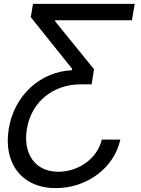

<svg xmlns="http://www.w3.org/2000/svg" viewBox="-20 -747 723 982"><path d="M595.5 -33H500.7C477.6 64.6 381 131.4 278.4 131.4C157.3 131.4 96.9 36.6 117.5 -87.4C140.3 -227.3 253.2 -315.7 392.4 -315.7H448.5L460.9 -392.8L262.1 -637.8L262.8 -643.5H654.8L669 -727.3H148.8L137.4 -659.4L349.1 -394.9L348 -387.8C185.7 -380.3 52.9 -259.2 24.9 -89.1C-4.6 87.7 91.6 215.2 265.6 215.2C422.9 215.2 562.9 114 595.5 -33Z"/></svg>

Font: Margiela Sans Text
Style: Italic
Weight: 400
Italic angle: -9.39999°
Designer: Stefan Endress, Andreas Faust
Version: Version 1.100;FEAKit 1.0